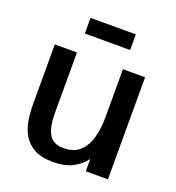

<svg xmlns="http://www.w3.org/2000/svg" viewBox="-125 -770 809 883"><g transform="rotate(20 279.0 -329.0)"><path d="M233.4 11.7Q174.8 11.7 139.4 -7.8Q104 -27.3 85.7 -59.3Q67.4 -91.3 61.3 -129.9Q55.2 -168.5 55.2 -206.5V-499.5H163.6V-205.1Q163.6 -157.7 172.4 -126.5Q181.2 -95.2 201.2 -80.1Q221.2 -64.9 254.4 -64.9Q307.6 -64.9 336.7 -93.8Q365.7 -122.6 377.2 -167.5Q388.7 -212.4 388.7 -260.7V-499.5H497.1V0H388.7V-60.1Q362.8 -25.9 324.7 -7.1Q286.6 11.7 233.4 11.7ZM168 -593.8V-670.4H389.6V-593.8Z"/></g></svg>

Font: Pontano Sans
Style: Bold
Weight: 700
Designer: Vernon Adams
Foundry: Vernon Adams
Version: Version 2.001